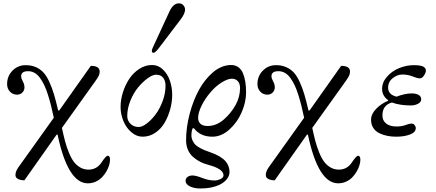

<svg xmlns="http://www.w3.org/2000/svg" viewBox="-20 -791 2545 1122"><path d="M21.5 -299.8Q21.5 -346.2 53 -378.2Q84.5 -410.2 129.9 -410.2Q163.1 -410.2 189 -398.9Q214.8 -387.7 233.4 -367.9Q252 -348.1 267.8 -313.5Q283.7 -278.8 295.2 -240.7Q306.6 -202.6 319.8 -145.5H326.2L510.7 -406.2Q562.5 -406.2 562.5 -372.6Q562.5 -359.4 556.4 -347.2Q550.3 -335 536.6 -315.9L341.8 -43.5Q351.6 2 360.4 34.9Q369.1 67.9 382.6 100.8Q396 133.8 411.4 154.3Q426.8 174.8 448.7 187.5Q470.7 200.2 497.1 200.2Q544.9 200.2 572.3 159.7Q599.1 119.1 609.4 119.1Q623 119.1 623 142.6Q623 156.2 617.9 173.8Q612.8 191.4 602.1 210.2Q591.3 229 576.4 244.6Q561.5 260.3 539.8 270.3Q518.1 280.3 493.2 280.3Q376.5 280.3 316.4 -4.4H311L122.6 262.7Q101.6 262.7 85.9 255.1Q70.3 247.6 70.3 231.9Q70.3 210.9 87.9 186L294.4 -103Q285.6 -143.6 278.1 -174.1Q270.5 -204.6 260 -237.8Q249.5 -271 238.3 -294.2Q227.1 -317.4 212.9 -336.7Q198.7 -356 181.4 -365.5Q164.1 -375 144 -375Q103.5 -375 103.5 -345.2Q103.5 -333.5 112.3 -317.4Q123 -298.8 123 -280.3Q123 -262.7 110.6 -250.2Q98.1 -237.8 79.6 -237.8Q54.7 -237.8 38.1 -255.6Q21.5 -273.4 21.5 -299.8Z M867.2 -493.2Q867.2 -502.4 877.9 -523.9L970.7 -724.6Q992.7 -771.5 1025.4 -771.5Q1041.5 -771.5 1051.5 -760.3Q1061.5 -749 1061.5 -734.9Q1061.5 -711.4 1036.1 -678.2L904.8 -505.4Q885.7 -482.4 877.9 -482.4Q867.2 -482.4 867.2 -493.2ZM684.6 -166Q684.6 -207.5 698 -250.5Q711.4 -293.5 734.9 -329.3Q758.3 -365.2 793.7 -388.2Q829.1 -411.1 869.1 -411.1Q904.8 -411.1 932.1 -384.8Q959.5 -358.4 972.9 -319.3Q986.3 -280.3 986.3 -237.3Q986.3 -195.3 974.6 -152.6Q962.9 -109.9 941.9 -73.7Q920.9 -37.6 887.2 -14.9Q853.5 7.8 813.5 7.8Q777.8 7.8 747.6 -18.3Q717.3 -44.4 700.9 -84.2Q684.6 -124 684.6 -166ZM723.6 -113.3Q723.6 -86.4 742.4 -67.6Q761.2 -48.8 790.5 -48.8Q810.5 -48.8 837.4 -69.1Q864.3 -89.4 888.7 -121.6Q913.1 -153.8 930.2 -199.5Q947.3 -245.1 947.3 -290Q947.3 -318.4 933.6 -336.4Q919.9 -354.5 892.1 -354.5Q872.1 -354.5 843.5 -334Q814.9 -313.5 788.1 -281.5Q761.2 -249.5 742.4 -203.6Q723.6 -157.7 723.6 -113.3Z M1064.5 265.6Q1064.5 251 1076.2 242.7Q1087.9 234.4 1105 234.4Q1125 234.4 1164.6 250Q1200.2 263.7 1233.4 263.7Q1250.5 263.7 1268.3 255.4Q1286.1 247.1 1286.1 233.4Q1286.1 195.8 1196.3 171.9Q1171.9 165.5 1150.9 155Q1129.9 144.5 1110.1 127.9Q1090.3 111.3 1078.9 85.9Q1067.4 60.5 1067.4 29.3Q1067.4 -46.9 1088.6 -127Q1109.9 -207 1144.5 -269Q1160.6 -297.9 1179.9 -322Q1199.2 -346.2 1222.7 -366.9Q1246.1 -387.7 1274.2 -399.4Q1302.2 -411.1 1331.1 -411.1Q1355.5 -411.1 1373 -398.2Q1390.6 -385.3 1400.1 -362.1Q1409.7 -338.9 1413.8 -311.5Q1418 -284.2 1418 -250.5Q1418 -194.8 1392.6 -135.5Q1367.2 -76.2 1320.6 -34.2Q1273.9 7.8 1221.2 7.8Q1150.9 7.8 1113.3 -41.5L1105.5 -41Q1098.6 -22.9 1098.6 0Q1098.6 17.1 1106 31.7Q1113.3 46.4 1122.8 55.7Q1132.3 64.9 1149.9 74.2Q1167.5 83.5 1179 87.9Q1190.4 92.3 1210.9 99.6Q1272.9 121.6 1298.8 152.3Q1321.3 179.2 1321.3 213.9Q1321.3 236.3 1305.7 255.9Q1290 275.4 1263.2 288.6Q1217.8 310.5 1150.9 310.5Q1114.3 310.5 1089.4 298.1Q1064.5 285.6 1064.5 265.6ZM1137.7 -101.6Q1137.7 -80.6 1151.4 -67.6Q1165 -54.7 1193.4 -54.7Q1244.1 -54.7 1288.1 -92.8Q1329.1 -128.4 1356 -176Q1382.8 -223.6 1382.8 -276.9Q1382.8 -302.7 1369.6 -316.9Q1356.4 -331.1 1335 -331.1Q1310.5 -331.1 1274.9 -308.8Q1239.3 -286.6 1209.5 -251Q1177.7 -213.9 1157.7 -172.9Q1137.7 -131.8 1137.7 -101.6Z M1484.4 -299.8Q1484.4 -346.2 1515.9 -378.2Q1547.4 -410.2 1592.8 -410.2Q1626 -410.2 1651.9 -398.9Q1677.7 -387.7 1696.3 -367.9Q1714.8 -348.1 1730.7 -313.5Q1746.6 -278.8 1758.1 -240.7Q1769.5 -202.6 1782.7 -145.5H1789.1L1973.6 -406.2Q2025.4 -406.2 2025.4 -372.6Q2025.4 -359.4 2019.3 -347.2Q2013.2 -335 1999.5 -315.9L1804.7 -43.5Q1814.5 2 1823.2 34.9Q1832 67.9 1845.5 100.8Q1858.9 133.8 1874.3 154.3Q1889.6 174.8 1911.6 187.5Q1933.6 200.2 1960 200.2Q2007.8 200.2 2035.2 159.7Q2062 119.1 2072.3 119.1Q2085.9 119.1 2085.9 142.6Q2085.9 156.2 2080.8 173.8Q2075.7 191.4 2064.9 210.2Q2054.2 229 2039.3 244.6Q2024.4 260.3 2002.7 270.3Q1981 280.3 1956.1 280.3Q1839.4 280.3 1779.3 -4.4H1773.9L1585.4 262.7Q1564.5 262.7 1548.8 255.1Q1533.2 247.6 1533.2 231.9Q1533.2 210.9 1550.8 186L1757.3 -103Q1748.5 -143.6 1741 -174.1Q1733.4 -204.6 1722.9 -237.8Q1712.4 -271 1701.2 -294.2Q1689.9 -317.4 1675.8 -336.7Q1661.6 -356 1644.3 -365.5Q1627 -375 1606.9 -375Q1566.4 -375 1566.4 -345.2Q1566.4 -333.5 1575.2 -317.4Q1585.9 -298.8 1585.9 -280.3Q1585.9 -262.7 1573.5 -250.2Q1561 -237.8 1542.5 -237.8Q1517.6 -237.8 1501 -255.6Q1484.4 -273.4 1484.4 -299.8Z M2148.4 -91.3Q2148.4 -124.5 2178 -155Q2207.5 -185.5 2248 -202.1V-206.1Q2233.9 -214.8 2223.4 -231.7Q2212.9 -248.5 2212.9 -271.5Q2212.9 -310.1 2241.5 -342.8Q2270 -375.5 2312.3 -392.8Q2354.5 -410.2 2397.5 -410.2Q2437.5 -410.2 2453.1 -401.9Q2468.8 -393.6 2468.8 -378.9Q2468.8 -366.7 2457.8 -349.9Q2446.8 -333 2433.6 -333Q2418.9 -333 2385.7 -346.2Q2362.3 -355.5 2330.1 -355.5Q2301.8 -355.5 2274.9 -334.2Q2248 -313 2248 -278.3Q2248 -238.8 2296.9 -226.1Q2346.2 -245.1 2386.7 -245.1Q2410.2 -245.1 2425.8 -236.6Q2441.4 -228 2441.4 -210.9Q2441.4 -194.3 2422.9 -184.6Q2404.3 -174.8 2380.9 -174.8Q2317.4 -174.8 2270.5 -191.9Q2214.8 -177.2 2214.8 -116.2Q2214.8 -85.9 2237.1 -68.8Q2259.3 -51.8 2295.9 -51.8Q2326.2 -51.8 2346.2 -59.1Q2371.6 -68.8 2385.3 -68.8Q2396 -68.8 2402.8 -60.3Q2409.7 -51.8 2409.7 -42.5Q2409.7 -18.1 2376.2 -5.1Q2342.8 7.8 2294.9 7.8Q2267.6 7.8 2243.2 2.9Q2218.8 -2 2196.5 -12.7Q2174.3 -23.4 2161.4 -43.5Q2148.4 -63.5 2148.4 -91.3Z"/></svg>

Font: Theano Old Style
Style: Regular
Weight: 400
Designer: Alexey Kryukov
Version: Version 2.00